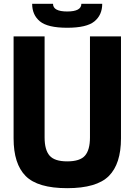

<svg xmlns="http://www.w3.org/2000/svg" viewBox="-20 -970 703 1003"><path d="M148 -950H257Q257 -910 331 -910Q405 -910 405 -950H514Q514 -892 473.5 -858.5Q433 -825 331 -825Q229 -825 188.5 -858.5Q148 -892 148 -950ZM51 -247V-780H213V-252Q213 -187 239 -157Q265 -127 331 -127Q398 -127 424 -157Q450 -187 450 -252V-780H612V-247Q612 -114 548.5 -50.5Q485 13 331 13Q177 13 114 -50.5Q51 -114 51 -247Z"/></svg>

Font: Cooper Hewitt
Style: Bold
Weight: 711
Designer: Village Type and Design LLC
Foundry: Cooper Hewitt Smithsonian Design Museum
Version: 1.000